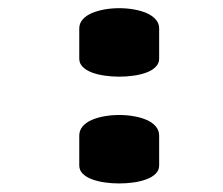

<svg xmlns="http://www.w3.org/2000/svg" viewBox="-20 -503 534 460"><path d="M265.6 -227.5Q283.2 -227.5 300.3 -224.6Q317.4 -221.7 331.1 -215.8Q344.7 -210 353 -200.4Q361.3 -190.9 361.3 -177.7V-106.4Q361.3 -95.2 353 -86.9Q344.7 -78.6 331.1 -73.5Q317.4 -68.4 300.3 -65.9Q283.2 -63.5 265.6 -63.5Q248 -63.5 231 -65.9Q213.9 -68.4 200.2 -73.5Q186.5 -78.6 178.2 -86.9Q169.9 -95.2 169.9 -106.4V-177.7Q169.9 -190.9 178.2 -200.4Q186.5 -210 200.2 -215.8Q213.9 -221.7 231 -224.6Q248 -227.5 265.6 -227.5ZM265.6 -483.4Q283.2 -483.4 300.3 -480.5Q317.4 -477.5 331.1 -471.7Q344.7 -465.8 353 -456.5Q361.3 -447.3 361.3 -434.6V-362.3Q361.3 -351.1 353 -342.8Q344.7 -334.5 331.1 -329.3Q317.4 -324.2 300.3 -321.8Q283.2 -319.3 265.6 -319.3Q248 -319.3 231 -321.8Q213.9 -324.2 200.2 -329.3Q186.5 -334.5 178.2 -342.8Q169.9 -351.1 169.9 -362.3V-434.6Q169.9 -447.3 178.2 -456.5Q186.5 -465.8 200.2 -471.7Q213.9 -477.5 231 -480.5Q248 -483.4 265.6 -483.4Z"/></svg>

Font: Revalia
Style: Regular
Weight: 400
Designer: Johan Kallas, Mihkel Virkus
Foundry: Johan Kallas, Mihkel Virkus
Version: Version 1.001